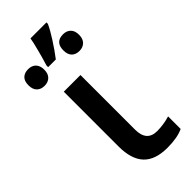

<svg xmlns="http://www.w3.org/2000/svg" viewBox="-291 -881 934 934"><g transform="rotate(-45 176.5 -414.0)"><path d="M80.1 -540H194.8V-164.1Q194.8 -83 266.1 -83Q309.6 -83 354 -96.2V-9.8Q312.5 9.8 244.1 9.8Q160.2 9.8 120.1 -33Q80.1 -75.7 80.1 -163.1ZM110.8 -678.2V-689.9Q125 -735.8 133.3 -769.5Q146 -816.9 148.9 -837.9H258.8V-828.1Q245.1 -797.9 219.2 -757.8Q191.9 -714.8 163.6 -678.2ZM-19.5 -683.1Q-19.5 -712.4 -4.9 -726.3Q9.8 -740.2 34.7 -740.2Q60.1 -740.2 74.5 -725.3Q88.9 -710.4 88.9 -683.1Q88.9 -655.3 74 -640.6Q59.1 -626 34.7 -626Q9.8 -626 -4.9 -640.6Q-19.5 -655.3 -19.5 -683.1ZM220.7 -683.1Q220.7 -740.2 274.9 -740.2Q298.8 -740.2 313.7 -725.8Q328.6 -711.4 328.6 -683.1Q328.6 -655.3 313.5 -640.6Q298.3 -626 274.9 -626Q249.5 -626 235.1 -640.4Q220.7 -654.8 220.7 -683.1Z"/></g></svg>

Font: Open Sans
Style: SemiBold
Weight: 600
Foundry: Ascender Corporation
Version: Version 1.10